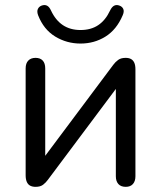

<svg xmlns="http://www.w3.org/2000/svg" viewBox="-20 -718 625 745"><path d="M118 7Q106 7 97.2 2.5Q88.5 -2 84 -12.2Q79.5 -22.5 79.5 -38V-452.5Q79.5 -472.5 89.8 -483Q100 -493.5 118 -493.5Q136 -493.5 145.8 -483Q155.5 -472.5 155.5 -452.5V-80H130.5L419.5 -466.5Q427.5 -477.5 438.5 -485.5Q449.5 -493.5 467.5 -493.5Q480 -493.5 488.2 -489Q496.5 -484.5 501 -474.8Q505.5 -465 505.5 -449V-34Q505.5 -15 495.8 -4Q486 7 468 7Q449 7 439.2 -4Q429.5 -15 429.5 -34V-407H455L165.5 -20Q158 -9.5 147.2 -1.2Q136.5 7 118 7ZM292.5 -549Q239 -549 194.2 -576.2Q149.5 -603.5 128 -658.5Q122.5 -673 126.8 -682.8Q131 -692.5 142 -696.5Q153.5 -700.5 162.5 -696Q171.5 -691.5 178 -677Q195.5 -639.5 224 -620.5Q252.5 -601.5 292.5 -601.5Q333 -601.5 361.2 -620.5Q389.5 -639.5 407 -677Q414 -691.5 423 -696Q432 -700.5 443 -696.5Q454.5 -692.5 458.5 -682.8Q462.5 -673 456 -658.5Q432.5 -603 389.2 -576Q346 -549 292.5 -549Z"/></svg>

Font: Nunito ExtraLight
Style: Regular
Weight: 200
Designer: Vernon Adams
Foundry: Vernon Adams
Version: Version 3.602;April 4, 2023;FontCreator 14.0.0.2856 64-bit